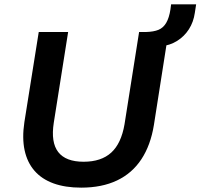

<svg xmlns="http://www.w3.org/2000/svg" viewBox="-20 -852 921 882"><path d="M353 10Q280 10 226 -9.5Q172 -29 138.5 -67.5Q105 -106 93 -162Q81 -218 92 -291L158 -705H293L227 -288Q213 -198 247.5 -153.5Q282 -109 364 -109Q445 -109 491 -151Q537 -193 552 -281L619 -705H754L687 -278Q672 -185 629.5 -120.5Q587 -56 517.5 -23Q448 10 353 10ZM717 -639 648 -687 651 -705Q686 -706 708 -715Q730 -724 743.5 -747Q757 -770 763 -809L766 -832H881L875 -793Q869 -751 848 -718Q827 -685 793.5 -664Q760 -643 717 -639Z"/></svg>

Font: Nunito Sans 8pt
Style: Bold Italic
Weight: 700
Italic angle: -9°
Version: Version 3.101;gftools[0.9.27]